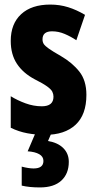

<svg xmlns="http://www.w3.org/2000/svg" viewBox="-20 -580 424 840"><path d="M358 -165Q358 -78 310.5 -34Q263 10 177 10Q137 10 99.5 3Q62 -4 27 -21V-159Q56 -141 91.5 -128Q127 -115 163 -115Q214 -115 214 -157Q214 -168 209 -178.5Q204 -189 186 -202Q168 -215 132 -233Q81 -260 54 -301Q27 -342 27 -401Q27 -476 72.5 -518Q118 -560 200 -560Q241 -560 278 -548.5Q315 -537 352 -515L314 -404Q290 -420 263 -431.5Q236 -443 208 -443Q166 -443 166 -408Q166 -396 171.5 -387.5Q177 -379 194 -367Q211 -355 246 -335Q296 -306 327 -267Q358 -228 358 -165ZM281 128Q281 180 248.5 210Q216 240 155 240Q108 240 75 232V149Q106 157 127 157Q170 157 170 124Q170 105 151.5 94.5Q133 84 101 82L136 0H206L190 37Q233 44 257 68Q281 92 281 128Z"/></svg>

Font: Noto Sans Myanmar UI ExtraCondensed ExtraBold
Style: Regular
Weight: 800
Width: 2
Designer: Monotype Design Team
Foundry: Monotype Imaging Inc.
Version: Version 2.103; ttfautohint (v1.8.4.7-5d5b)